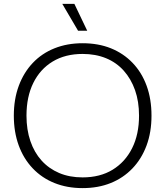

<svg xmlns="http://www.w3.org/2000/svg" viewBox="-20 -958 849 986"><path d="M404 8Q325 8 260 -18Q195 -44 148 -93.5Q101 -143 76 -211.5Q51 -280 51 -364Q51 -449 76.5 -517.5Q102 -586 148.5 -635Q195 -684 260 -710Q325 -736 404 -736Q485 -736 549.5 -710Q614 -684 661 -635Q708 -586 733 -517.5Q758 -449 758 -364Q758 -279 732.5 -210.5Q707 -142 660 -93Q613 -44 548.5 -18Q484 8 404 8ZM404 -47Q494 -47 558.5 -86.5Q623 -126 658.5 -197Q694 -268 694 -364Q694 -437 673.5 -495Q653 -553 615.5 -595Q578 -637 524.5 -659Q471 -681 404 -681Q315 -681 250.5 -642Q186 -603 151 -532Q116 -461 116 -364Q116 -292 136 -233.5Q156 -175 193.5 -133.5Q231 -92 284 -69.5Q337 -47 404 -47ZM381 -800 300 -938H362L428 -800Z"/></svg>

Font: Mona Sans ExtraLight Light
Style: Regular
Weight: 300
Version: Version 2.000